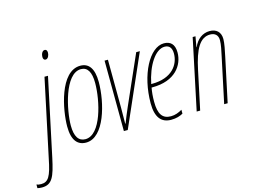

<svg xmlns="http://www.w3.org/2000/svg" viewBox="-253 -928 1843 1383"><g transform="rotate(-15 668.0 -236.0)"><path d="M164 -643C184 -643 193 -670 193 -687C193 -704 186 -712 175 -712C155 -712 146 -686 146 -667C146 -652 153 -643 164 -643ZM-99 240C-23 240 -2 188 27 53L150 -526H124L1 52C-24 179 -45 215 -99 215C-114 215 -123 213 -133 209V236C-126 238 -114 240 -99 240Z M292 10C429 10 492 -235 492 -388C492 -491 455 -536 393 -536C240 -536 189 -258 189 -137C189 -33 229 10 292 10ZM293 -15C243 -15 216 -55 216 -137C216 -247 269 -511 391 -511C440 -511 465 -470 465 -388C465 -257 411 -15 293 -15Z M575 0H604L835 -526H808L647 -161C631 -124 615 -87 601 -49H598C599 -93 599 -128 599 -165L597 -526H572Z M926 10C965 10 994 0 1015 -12V-41C990 -26 962 -15 931 -15C868 -15 840 -55 840 -147C840 -186 843 -220 849 -251H855C1027 -251 1095 -354 1095 -447C1095 -511 1063 -536 1016 -536C908 -536 813 -355 813 -142C813 -38 853 10 926 10ZM858 -276H853C879 -407 945 -511 1015 -511C1051 -511 1068 -487 1068 -446C1068 -366 1011 -276 858 -276Z M1118 0H1144L1205 -287C1236 -436 1279 -511 1354 -511C1390 -511 1413 -492 1413 -453C1413 -419 1403 -378 1395 -339L1323 0H1349L1419 -329C1428 -370 1439 -424 1439 -455C1439 -509 1406 -536 1357 -536C1305 -536 1261 -503 1238 -448H1236L1250 -526H1229Z"/></g></svg>

Font: Noto Sans ExtraCondensed Thin
Style: Italic
Weight: 100
Width: 2
Italic angle: -12°
Designer: Monotype Design Team
Foundry: Monotype Imaging Inc.
Version: Version 2.013